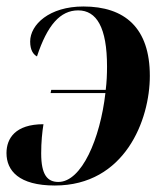

<svg xmlns="http://www.w3.org/2000/svg" viewBox="-33 -565 515 592"><path d="M123 -278H292C276 -138 219 -4 147 -4C113 -4 94 -26 94 -92C94 -127 97 -157 101 -182C14 -182 -13 -138 -13 -93C-13 -39 25 7 136 7C352 7 429 -195 429 -331C429 -479 352 -545 224 -545C119 -545 60 -489 60 -437C60 -410 70 -397 81 -391C113 -488 153 -533 208 -533C265 -533 297 -480 297 -360C297 -336 296 -312 293 -288H125Z"/></svg>

Font: Noto Serif Display Condensed
Style: Bold Italic
Weight: 700
Width: 3
Italic angle: -12°
Designer: Monotype Design Team
Foundry: Monotype Imaging Inc.
Version: Version 2.009